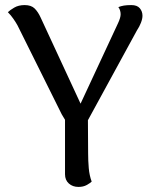

<svg xmlns="http://www.w3.org/2000/svg" viewBox="-20 -724 601 756"><path d="M276 -229Q261 -229 251.5 -236Q242 -243 235 -254Q228 -265 223 -274L49 -624Q43 -635 33 -649.5Q23 -664 11 -676Q19 -684 36 -694Q53 -704 77 -704Q103 -704 116.5 -690.5Q130 -677 140 -655L312 -284L274 -266L444 -631Q455 -654 455 -668Q455 -676 452.5 -683.5Q450 -691 446 -696Q456 -700 467.5 -702Q479 -704 497 -704Q520 -704 530.5 -691.5Q541 -679 541 -662Q541 -650 535 -634.5Q529 -619 519 -604L322 -243ZM326 -283 327 -120Q327 -91 329.5 -62Q332 -33 341 -9Q335 -3 321.5 4.5Q308 12 289 12Q266 12 251 -1.5Q236 -15 236 -38V-269Z"/></svg>

Font: Arima Medium
Style: Regular
Weight: 500
Designer: Joana Correia and Natanael Gama
Foundry: NDISCOVER
Version: Version 1.101;gftools[0.9.23]